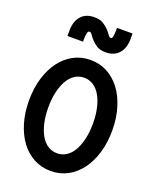

<svg xmlns="http://www.w3.org/2000/svg" viewBox="-174 -1062 948 1171"><g transform="rotate(20 300.0 -476.5)"><path d="M300 10Q360 10 409.5 -16.5Q458.9 -43 494.5 -90.5Q530 -138 550 -204.5Q570 -271 570 -350Q570 -430 550 -496Q530 -562 494.5 -609.5Q458.9 -657 409.5 -683.5Q360 -710 300 -710Q240 -710 190.5 -683.5Q141.1 -657 105.5 -609.5Q70 -562 50 -496Q30 -430 30 -350Q30 -271 50 -204.5Q70 -138 105.5 -90.5Q141.1 -43 190.5 -16.5Q240 10 300 10ZM300.1 -105Q267 -105 240 -122.5Q213 -140 194.5 -172Q176 -204 165.5 -249.5Q155 -295 155 -350.5Q155 -406 165.5 -451Q176 -496 194.5 -528Q213 -560 239.9 -577.5Q266.7 -595 299.9 -595Q333 -595 360 -577.5Q387 -560 405.5 -528Q424 -496 434.5 -451Q445 -406 445 -350.5Q445 -295 434.5 -249.5Q424 -204 405.5 -172Q387 -140 360.1 -122.5Q333.3 -105 300.1 -105ZM116 -799H217V-820Q218 -846 222 -858Q226 -870 234 -870Q243 -870 252 -856.5Q261 -843 275 -827.5Q289 -812 310.5 -798.5Q332 -785 368 -785Q423 -785 453.5 -819.5Q484 -854 484 -916V-949H383V-928Q382 -901 379 -889.5Q376 -878 368 -878Q359 -878 350 -891.5Q341 -905 326.5 -920.5Q312 -936 290 -949.5Q268 -963 232 -963Q177 -963 146.5 -928.5Q116 -894 116 -832Z"/></g></svg>

Font: CommitMonoV143 ExtLt
Style: Regular
Weight: 200
Monospace: yes
Designer: Eigil Nikolajsen
Foundry: Eigil Nikolajsen
Version: Version 1.143